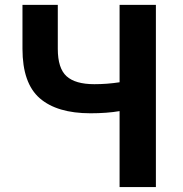

<svg xmlns="http://www.w3.org/2000/svg" viewBox="-20 -760 743 780"><path d="M465.8 0V-308.6Q414.1 -299.8 347.7 -299.8Q211.9 -299.8 141.6 -360.8Q71.3 -421.9 71.3 -561.5V-740.2H214.8V-561.5Q214.8 -482.4 250.5 -450.2Q286.1 -418 363.3 -418Q415 -418 465.8 -425.8V-740.2H613.3V0Z"/></svg>

Font: Nasu
Style: Bold
Weight: 700
Designer: Ryoko NISHIZUKA (kana &amp; ideographs); Paul D. Hunt (Latin, Greek &amp; Cyrillic); Wenlong ZHANG (bopomofo); Sandoll C
Version: Version 2014.1215